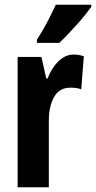

<svg xmlns="http://www.w3.org/2000/svg" viewBox="-20 -786 403 806"><path d="M289 -557Q299 -557 309 -555.5Q319 -554 332 -550L321 -411Q311 -415 300 -416.5Q289 -418 275 -418Q253 -418 236 -408.5Q219 -399 208 -380.5Q197 -362 191 -336.5Q185 -311 185 -279V0H54V-547H154L174 -457H180Q190 -483 206 -506Q222 -529 243 -543Q264 -557 289 -557ZM363 -757Q353 -743 337.5 -723.5Q322 -704 303 -683Q284 -662 265 -642Q246 -622 229 -606H135V-619Q152 -646 166 -671Q180 -696 192 -720Q204 -744 214 -766H363Z"/></svg>

Font: Noto Sans Display ExtraCondensed
Style: Bold
Weight: 700
Width: 2
Designer: Monotype Design Team
Foundry: Monotype Imaging Inc.
Version: Version 2.003